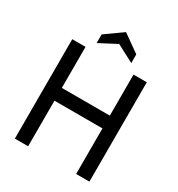

<svg xmlns="http://www.w3.org/2000/svg" viewBox="-208 -1037 1087 1171"><g transform="rotate(30 335.5 -451.0)"><path d="M73 0V-700H166.5V-411H504.5V-700H598V0H504.5V-321H166.5V0ZM213.5 -754V-815L335.5 -901.5L457.5 -815V-754L335.5 -818Z"/></g></svg>

Font: Cabin
Style: Regular
Weight: 400
Width: 4
Designer: Pablo Impallari
Foundry: Pablo Impallari. http://www.impallari.com Igino Marini. http://www.ikern.com
Version: Version 3.001